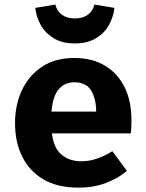

<svg xmlns="http://www.w3.org/2000/svg" viewBox="-20 -822 655 859"><path d="M212.3 -225.1Q220.5 -158.5 255.9 -129.5Q291.3 -100.5 343.1 -100.5Q380.5 -100.5 415.4 -112.8Q450.3 -125.1 482.6 -145.6L547.7 -57.4Q509.2 -24.6 454.6 -3.6Q400 17.4 330.3 17.4Q236.9 17.4 173.8 -19.7Q110.8 -56.9 79 -122.1Q47.2 -187.2 47.2 -271.8Q47.2 -352.3 77.9 -418.2Q108.7 -484.1 167.9 -523.3Q227.2 -562.6 312.8 -562.6Q390.8 -562.6 447.9 -529.2Q505.1 -495.9 536.7 -433.3Q568.2 -370.8 568.2 -283.1Q568.2 -269.2 567.4 -253.3Q566.7 -237.4 565.1 -225.1ZM312.8 -453.8Q269.2 -453.8 242.6 -422.6Q215.9 -391.3 210.3 -322.6H410.3Q409.7 -382.1 387.2 -417.9Q364.6 -453.8 312.8 -453.8ZM314.9 -627.7Q258.5 -627.7 220.8 -650.5Q183.1 -673.3 162.6 -709.7Q142.1 -746.2 137.9 -786.7L227.7 -801.5Q234.9 -772.3 257.2 -755.9Q279.5 -739.5 314.9 -739.5Q350.3 -739.5 372.8 -755.9Q395.4 -772.3 402.1 -801.5L491.8 -786.7Q487.7 -746.2 467.2 -709.7Q446.7 -673.3 408.7 -650.5Q370.8 -627.7 314.9 -627.7Z"/></svg>

Font: FiraCode Nerd Font Mono
Style: Bold
Weight: 700
Monospace: yes
Designer: Carrois Corporate, Edenspiekermann AG, Nikita Prokopov
Foundry: Carrois Corporate, Edenspiekermann AG, Nikita Prokopov
Version: Version 6.002;Nerd Fonts 3.3.0